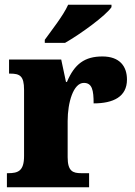

<svg xmlns="http://www.w3.org/2000/svg" viewBox="-20 -786 567 806"><path d="M168 -619V-606H253C318 -643 425 -721 448 -756V-766H266C246 -721 196 -658 168 -619ZM9 0H354V-59H321C286 -59 264 -67 264 -126V-278C264 -356 288 -438 332 -438C367 -438 373 -407 373 -352C456 -352 513 -380 513 -452C513 -507 483 -549 410 -549C336 -549 293 -518 261 -442H257L237 -536H18V-477H22C63 -477 81 -468 81 -409V-131C81 -68 56 -59 14 -59H9Z"/></svg>

Font: Noto Serif Tamil SemiCondensed Black
Style: Italic
Weight: 900
Width: 4
Italic angle: -12°
Designer: Indian Type Foundry, Tom Grace, and the Monotype Design Team
Foundry: Monotype Imaging Inc.
Version: Version 2.003